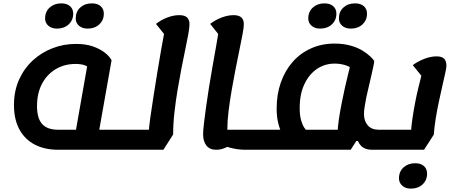

<svg xmlns="http://www.w3.org/2000/svg" viewBox="-20 -865 2715 1141"><path d="M501 -695Q469 -695 449.5 -712Q430 -729 430 -755Q430 -796 457 -820.5Q484 -845 526 -845Q559 -845 578 -828.5Q597 -812 597 -784Q597 -745 570 -720Q543 -695 501 -695ZM319 -695Q287 -695 267.5 -712Q248 -729 248 -755Q248 -796 275.5 -820.5Q303 -845 344 -845Q377 -845 396 -828.5Q415 -812 415 -784Q415 -745 388 -720Q361 -695 319 -695ZM422 25 480 -94H740L720 25ZM326 25Q246 25 187 -5.5Q128 -36 95.5 -95.5Q63 -155 63 -241Q63 -324 93 -391Q123 -458 174.5 -505.5Q226 -553 292 -578.5Q358 -604 431 -604Q490 -604 532.5 -589Q575 -574 603 -552Q631 -530 643 -507L565 -66L505 25ZM430 -85 505 -511 511 -456Q505 -470 482.5 -477.5Q460 -485 429 -485Q363 -485 311 -454Q259 -423 229.5 -367Q200 -311 200 -234Q200 -162 230.5 -128Q261 -94 326 -94H446ZM720 25 740 -94Q753 -94 755.5 -78Q758 -62 754 -34Q749 -8 741.5 8.5Q734 25 720 25Z M721 25 740 -94H910L864 -80Q865 -106 872.5 -160.5Q880 -215 891 -285Q902 -355 914 -429.5Q926 -504 938 -571.5Q950 -639 959 -687L982 -629L907 -723Q936 -746 973 -760.5Q1010 -775 1045 -775Q1077 -775 1091.5 -761.5Q1106 -748 1106 -721Q1106 -700 1099 -661.5Q1092 -623 1081 -571Q1070 -519 1058 -457Q1046 -395 1035 -329Q1024 -263 1016.5 -196Q1009 -129 1009 -66L951 25ZM721 25Q708 25 705 9.5Q702 -6 707 -34Q712 -62 719.5 -78Q727 -94 740 -94Z M1439 25Q1392 25 1346 12.5Q1300 0 1260 -21L1300 -94H1492L1473 25ZM1265 25Q1226 25 1206.5 0Q1187 -25 1187 -67Q1187 -90 1192 -131.5Q1197 -173 1204.5 -228.5Q1212 -284 1222 -346Q1232 -408 1243 -470Q1254 -532 1264 -588.5Q1274 -645 1281 -688L1304 -629L1229 -723Q1260 -747 1297.5 -761Q1335 -775 1368 -775Q1399 -775 1414 -761.5Q1429 -748 1429 -721Q1429 -702 1421.5 -662Q1414 -622 1403 -569Q1392 -516 1380 -455Q1368 -394 1357 -330.5Q1346 -267 1338.5 -206.5Q1331 -146 1331 -95Q1331 -72 1333 -56.5Q1335 -41 1341 -30.5Q1347 -20 1355 -9Q1336 7 1312.5 16Q1289 25 1265 25ZM1472 25 1492 -94Q1505 -94 1507.5 -78Q1510 -62 1505 -34Q1501 -8 1493 8.5Q1485 25 1472 25Z M2190 25Q2149 25 2126.5 2.5Q2104 -20 2099 -59L2150 -27H2042L2156 -282Q2151 -256 2147 -231Q2143 -206 2143 -188Q2143 -146 2165.5 -120Q2188 -94 2231 -94H2296L2277 25ZM1474 25 1493 -94H1690L1659 -65Q1642 -96 1633 -135Q1624 -174 1624 -219Q1624 -304 1649 -375Q1674 -446 1719.5 -497.5Q1765 -549 1828.5 -577.5Q1892 -606 1968 -606Q2020 -606 2061.5 -594.5Q2103 -583 2132 -565.5Q2161 -548 2179 -531Q2197 -514 2204 -503Q2204 -495 2198.5 -469Q2193 -443 2184.5 -406Q2176 -369 2165.5 -324.5Q2155 -280 2146 -234Q2137 -188 2130.5 -144.5Q2124 -101 2122 -65L2064 25ZM1986 -73Q1987 -111 1994 -157.5Q2001 -204 2010.5 -252Q2020 -300 2030 -345Q2040 -390 2049 -425.5Q2058 -461 2063 -481L2066 -460Q2055 -471 2027.5 -479Q2000 -487 1968 -487Q1911 -487 1864.5 -456Q1818 -425 1789.5 -366Q1761 -307 1761 -223Q1761 -180 1769 -151.5Q1777 -123 1787.5 -107.5Q1798 -92 1805 -83L1775 -94H2031ZM1474 25Q1461 25 1458 9.5Q1455 -6 1460 -34Q1465 -62 1472.5 -78Q1480 -94 1493 -94ZM2277 25 2296 -94Q2310 -94 2312 -78Q2314 -62 2310 -34Q2305 -8 2297.5 8.5Q2290 25 2277 25ZM2065 -695Q2033 -695 2013.5 -712Q1994 -729 1994 -755Q1994 -796 2021 -820.5Q2048 -845 2090 -845Q2123 -845 2142 -828.5Q2161 -812 2161 -784Q2161 -745 2134 -720Q2107 -695 2065 -695ZM1883 -695Q1851 -695 1831.5 -712Q1812 -729 1812 -755Q1812 -796 1839.5 -820.5Q1867 -845 1908 -845Q1941 -845 1960 -828.5Q1979 -812 1979 -784Q1979 -745 1952 -720Q1925 -695 1883 -695Z M2278 25 2297 -94H2461L2422 -73Q2424 -114 2431 -161Q2438 -208 2447 -255Q2456 -302 2466 -342.5Q2476 -383 2483 -411Q2490 -439 2492 -448L2496 -400L2433 -478Q2464 -501 2502 -515.5Q2540 -530 2574 -530Q2605 -530 2619 -516.5Q2633 -503 2633 -473Q2633 -462 2626 -431Q2619 -400 2609 -355.5Q2599 -311 2588 -260Q2577 -209 2569 -158.5Q2561 -108 2558 -65L2500 25ZM2278 25Q2265 25 2262 9.5Q2259 -6 2264 -34Q2269 -62 2276.5 -78Q2284 -94 2297 -94ZM2422 256Q2390 256 2370.5 238.5Q2351 221 2351 195Q2351 154 2378.5 129.5Q2406 105 2447 105Q2480 105 2499 121.5Q2518 138 2518 167Q2518 206 2491 231Q2464 256 2422 256Z"/></svg>

Font: Lemonada Medium
Style: Regular
Weight: 500
Designer: Mohamed Gaber (Arabic), Eduardo Tunni (Latin)
Foundry: Kief Type Foundry
Version: Version 4.004; ttfautohint (v1.8.2)